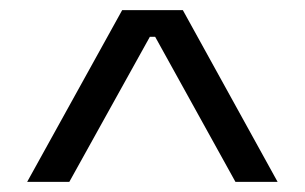

<svg xmlns="http://www.w3.org/2000/svg" viewBox="-20 -659 600 378"><path d="M220.5 -639H340L526.5 -301H443.5L285.5 -586.5H275L116.5 -301H33.5Z"/></svg>

Font: Anek Gujarati Expanded
Style: Regular
Weight: 400
Width: 7
Designer: Mrunmayee Ghaisas (Gujarati), Yesha Goshar (Latin)
Foundry: Ek Type
Version: Version 1.003